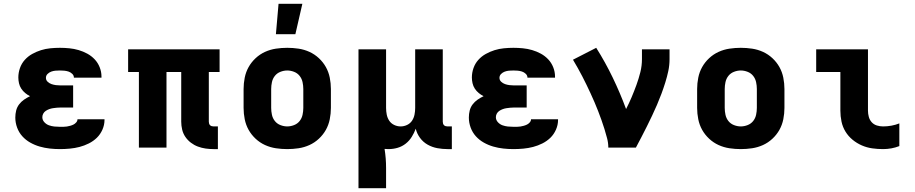

<svg xmlns="http://www.w3.org/2000/svg" viewBox="-20 -781 4840 1016"><path d="M297 8Q270 8 243 5Q216 2 190 -5.5Q164 -13 140 -26.5Q116 -40 98 -60Q80 -80 70.5 -106Q61 -132 61 -159Q61 -178 65.5 -196Q70 -214 81 -228.5Q92 -243 107 -253.5Q122 -264 139 -272Q125 -279 113 -289Q101 -299 92.5 -312Q84 -325 80.5 -340.5Q77 -356 77 -371Q77 -396 85.5 -420.5Q94 -445 111 -464Q128 -483 150.5 -495.5Q173 -508 197 -515.5Q221 -523 246.5 -525.5Q272 -528 297 -528Q322 -528 347 -525.5Q372 -523 396 -516Q420 -509 442 -497Q464 -485 481 -467Q498 -449 507.5 -425Q517 -401 517 -376V-370H371V-371Q371 -382 362 -390.5Q353 -399 342 -402.5Q331 -406 319.5 -407Q308 -408 297 -408Q285 -408 273.5 -407Q262 -406 251 -402Q240 -398 231.5 -389.5Q223 -381 223 -369Q223 -357 232 -348.5Q241 -340 252.5 -336Q264 -332 276 -330.5Q288 -329 300 -329H367V-212H300Q290 -212 280 -211Q270 -210 260 -208.5Q250 -207 240.5 -203.5Q231 -200 222.5 -194.5Q214 -189 209 -180Q204 -171 204 -161Q204 -146 214.5 -134.5Q225 -123 239 -118Q253 -113 267.5 -111.5Q282 -110 297 -110Q306 -110 315.5 -110Q325 -110 334 -111.5Q343 -113 352 -115.5Q361 -118 369 -122Q377 -126 383.5 -133.5Q390 -141 390 -150H533V-146Q533 -120 522 -95Q511 -70 492.5 -52Q474 -34 450 -22Q426 -10 401 -3.5Q376 3 349.5 5.5Q323 8 297 8Z M1133 8H1110Q1089 8 1068 5Q1047 2 1027 -5.5Q1007 -13 990 -26Q973 -39 961 -56.5Q949 -74 944 -95Q939 -116 939 -137V-400H861V0H715V-400H658V-520H1142V-400H1085V-137Q1085 -132 1086.5 -127Q1088 -122 1091.5 -118.5Q1095 -115 1100 -113.5Q1105 -112 1110 -112H1133Z M1500 8Q1470 8 1440 3.5Q1410 -1 1382.5 -13.5Q1355 -26 1332.5 -47Q1310 -68 1295.5 -94Q1281 -120 1275 -150Q1269 -180 1269 -210V-310Q1269 -340 1275 -370Q1281 -400 1295.5 -426Q1310 -452 1332.5 -473Q1355 -494 1382.5 -506.5Q1410 -519 1440 -523.5Q1470 -528 1500 -528Q1530 -528 1560 -523.5Q1590 -519 1617.5 -506.5Q1645 -494 1667.5 -473Q1690 -452 1704.5 -426Q1719 -400 1725 -370Q1731 -340 1731 -310V-210Q1731 -180 1725 -150Q1719 -120 1704.5 -94Q1690 -68 1667.5 -47Q1645 -26 1617.5 -13.5Q1590 -1 1560 3.5Q1530 8 1500 8ZM1500 -112Q1518 -112 1536 -119Q1554 -126 1565.5 -140.5Q1577 -155 1581 -173.5Q1585 -192 1585 -210V-310Q1585 -328 1581 -346.5Q1577 -365 1565.5 -379.5Q1554 -394 1536 -401Q1518 -408 1500 -408Q1482 -408 1464 -401Q1446 -394 1434.5 -379.5Q1423 -365 1419 -346.5Q1415 -328 1415 -310V-210Q1415 -192 1419 -173.5Q1423 -155 1434.5 -140.5Q1446 -126 1464 -119Q1482 -112 1500 -112ZM1440 -600 1454 -761H1580L1543 -600Z M1877 215V-520H2023V-210Q2023 -192 2026.5 -174.5Q2030 -157 2039.5 -142.5Q2049 -128 2065.5 -120Q2082 -112 2100 -112Q2118 -112 2134.5 -120Q2151 -128 2160.5 -142.5Q2170 -157 2173.5 -174.5Q2177 -192 2177 -210V-520H2323V-137Q2323 -132 2324.5 -127Q2326 -122 2329.5 -118.5Q2333 -115 2338 -113.5Q2343 -112 2348 -112H2371V8H2348Q2321 8 2294 3Q2267 -2 2243 -15.5Q2219 -29 2202.5 -51.5Q2186 -74 2180 -100Q2172 -78 2159 -57Q2146 -36 2127 -21Q2108 -6 2084.5 1Q2061 8 2036 8Q2031 8 2025.5 7.5Q2020 7 2015 7Q2019 32 2021 57Q2023 82 2023 108V215Z M2697 8Q2670 8 2643 5Q2616 2 2590 -5.5Q2564 -13 2540 -26.5Q2516 -40 2498 -60Q2480 -80 2470.5 -106Q2461 -132 2461 -159Q2461 -178 2465.5 -196Q2470 -214 2481 -228.5Q2492 -243 2507 -253.5Q2522 -264 2539 -272Q2525 -279 2513 -289Q2501 -299 2492.5 -312Q2484 -325 2480.5 -340.5Q2477 -356 2477 -371Q2477 -396 2485.5 -420.5Q2494 -445 2511 -464Q2528 -483 2550.5 -495.5Q2573 -508 2597 -515.5Q2621 -523 2646.5 -525.5Q2672 -528 2697 -528Q2722 -528 2747 -525.5Q2772 -523 2796 -516Q2820 -509 2842 -497Q2864 -485 2881 -467Q2898 -449 2907.5 -425Q2917 -401 2917 -376V-370H2771V-371Q2771 -382 2762 -390.5Q2753 -399 2742 -402.5Q2731 -406 2719.5 -407Q2708 -408 2697 -408Q2685 -408 2673.5 -407Q2662 -406 2651 -402Q2640 -398 2631.5 -389.5Q2623 -381 2623 -369Q2623 -357 2632 -348.5Q2641 -340 2652.5 -336Q2664 -332 2676 -330.5Q2688 -329 2700 -329H2767V-212H2700Q2690 -212 2680 -211Q2670 -210 2660 -208.5Q2650 -207 2640.5 -203.5Q2631 -200 2622.5 -194.5Q2614 -189 2609 -180Q2604 -171 2604 -161Q2604 -146 2614.5 -134.5Q2625 -123 2639 -118Q2653 -113 2667.5 -111.5Q2682 -110 2697 -110Q2706 -110 2715.5 -110Q2725 -110 2734 -111.5Q2743 -113 2752 -115.5Q2761 -118 2769 -122Q2777 -126 2783.5 -133.5Q2790 -141 2790 -150H2933V-146Q2933 -120 2922 -95Q2911 -70 2892.5 -52Q2874 -34 2850 -22Q2826 -10 2801 -3.5Q2776 3 2749.5 5.5Q2723 8 2697 8Z M3199 0Q3199 -25 3192.5 -49.5Q3186 -74 3178.5 -98.5Q3171 -123 3162.5 -146.5Q3154 -170 3145 -193.5Q3136 -217 3126 -240Q3116 -263 3105.5 -286Q3095 -309 3084 -331.5Q3073 -354 3061.5 -376.5Q3050 -399 3037.5 -421Q3025 -443 3012 -465L3135 -528Q3183 -452 3222.5 -370Q3262 -288 3293 -204Q3309 -235 3322.5 -267Q3336 -299 3348 -332Q3360 -365 3368.5 -399Q3377 -433 3377 -468V-520H3523V-468Q3523 -436 3516.5 -405.5Q3510 -375 3500.5 -344.5Q3491 -314 3480 -284.5Q3469 -255 3456.5 -226Q3444 -197 3430.5 -168.5Q3417 -140 3403 -112Q3389 -84 3374.5 -56Q3360 -28 3345 0Z M3900 8Q3870 8 3840 3.5Q3810 -1 3782.5 -13.5Q3755 -26 3732.5 -47Q3710 -68 3695.5 -94Q3681 -120 3675 -150Q3669 -180 3669 -210V-310Q3669 -340 3675 -370Q3681 -400 3695.5 -426Q3710 -452 3732.5 -473Q3755 -494 3782.5 -506.5Q3810 -519 3840 -523.5Q3870 -528 3900 -528Q3930 -528 3960 -523.5Q3990 -519 4017.5 -506.5Q4045 -494 4067.5 -473Q4090 -452 4104.5 -426Q4119 -400 4125 -370Q4131 -340 4131 -310V-210Q4131 -180 4125 -150Q4119 -120 4104.5 -94Q4090 -68 4067.5 -47Q4045 -26 4017.5 -13.5Q3990 -1 3960 3.5Q3930 8 3900 8ZM3900 -112Q3918 -112 3936 -119Q3954 -126 3965.5 -140.5Q3977 -155 3981 -173.5Q3985 -192 3985 -210V-310Q3985 -328 3981 -346.5Q3977 -365 3965.5 -379.5Q3954 -394 3936 -401Q3918 -408 3900 -408Q3882 -408 3864 -401Q3846 -394 3834.5 -379.5Q3823 -365 3819 -346.5Q3815 -328 3815 -310V-210Q3815 -192 3819 -173.5Q3823 -155 3834.5 -140.5Q3846 -126 3864 -119Q3882 -112 3900 -112Z M4653 8Q4624 8 4595.5 4Q4567 0 4540.5 -11.5Q4514 -23 4491.5 -41.5Q4469 -60 4454 -84.5Q4439 -109 4433 -137.5Q4427 -166 4427 -195V-400H4299V-520H4573V-195Q4573 -179 4577.5 -162.5Q4582 -146 4593 -134Q4604 -122 4620 -117Q4636 -112 4653 -112Q4675 -112 4697 -116Q4719 -120 4739 -128V-8Q4719 0 4697 4Q4675 8 4653 8Z"/></svg>

Font: Iosevka Heavy Extended
Style: Regular
Weight: 900
Width: 7
Monospace: yes
Designer: Belleve Invis
Foundry: Belleve Invis
Version: Version 32.5.0; ttfautohint (v1.8.4)